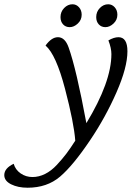

<svg xmlns="http://www.w3.org/2000/svg" viewBox="-200 -648 631 898"><path d="M204 -72Q321 -265 321 -395Q321 -423 307 -459Q333 -474 354 -474Q396 -474 396 -408Q396 -333 345 -216.5Q294 -100 222 7Q142 126 81 178Q20 230 -71 230Q-116 230 -148 214Q-180 198 -180 171Q-180 139 -136 118Q-128 146 -103.5 163Q-79 180 -48 180Q-18 180 11 165.5Q40 151 66 123Q92 95 110.5 70.5Q129 46 152 10Q146 -73 104 -233Q62 -393 13 -435Q41 -474 71 -474Q104 -474 121 -426Q157 -325 204 -72ZM126 -521Q107 -521 95 -534Q83 -547 83 -568Q83 -593 100 -610.5Q117 -628 139 -628Q157 -628 169.5 -614Q182 -600 182 -579Q182 -555 164 -538Q146 -521 126 -521ZM293 -521Q274 -521 262 -534Q250 -547 250 -568Q250 -593 267 -610.5Q284 -628 306 -628Q324 -628 336.5 -614Q349 -600 349 -579Q349 -555 331 -538Q313 -521 293 -521Z"/></svg>

Font: Overlock
Style: Italic
Weight: 400
Designer: Dario Muhafara
Foundry: Dario Manuel Muhafara
Version: Version 1.002